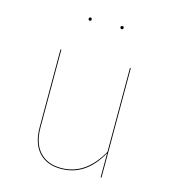

<svg xmlns="http://www.w3.org/2000/svg" viewBox="-106 -780 786 876"><g transform="rotate(15 287.5 -342.0)"><path d="M451 0H447V-115Q379 9 261 9Q194 9 156.5 -32Q119 -73 119 -150V-517H123V-150Q123 -75 159.5 -35Q196 5 261 5Q377 5 447 -121V-517H451ZM221 -686Q221 -678 214 -678Q207 -678 207 -686Q207 -693 214 -693Q221 -693 221 -686ZM372 -686Q372 -683 370 -680.5Q368 -678 365 -678Q361 -678 359 -680.5Q357 -683 357 -686Q357 -693 365 -693Q372 -693 372 -686Z"/></g></svg>

Font: FiraGO Four
Style: Regular
Weight: 100
Designer: bBox Type
Foundry: bBox Type GmbH
Version: Version 1.001